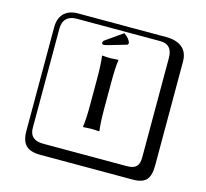

<svg xmlns="http://www.w3.org/2000/svg" viewBox="-131 -904 1362 1267"><g transform="rotate(15 550.0 -271.0)"><path d="M481.9 -374Q481.9 -468.3 474.1 -523.9L476.1 -526.9Q503.9 -523.9 529.8 -523.9Q529.8 -523.9 585 -526.9L585.9 -523.9Q578.1 -472.2 578.1 -374V-190.9Q578.1 -96.7 585.9 -41L584 -38.1Q556.2 -41 529.8 -41Q529.8 -41 475.1 -38.1L474.1 -41Q481.9 -94.2 481.9 -190.9ZM249 -717.8Q204.1 -717.8 179.9 -693.8Q155.8 -669.9 155.8 -625V53.2Q155.8 136.2 249 136.2H820.8Q865.7 136.2 884.8 117.2Q903.8 98.1 903.8 53.2V-625Q903.8 -717.8 820.8 -717.8ZM1000 84Q1000 152.8 973.4 182.4Q946.8 211.9 880.9 211.9H249Q181.2 211.9 150.6 181.4Q120.1 150.9 120.1 84V-625Q120.1 -687 154.1 -720.5Q188 -753.9 249 -753.9H851.1Q920.9 -753.9 960.4 -721.9Q1000 -689.9 1000 -625ZM578.1 -707Q615.2 -682.1 624 -650.9L618.2 -639.2L497.1 -604Q472.2 -597.2 465.8 -597.2Q452.6 -597.2 453.1 -608.9Q453.1 -620.1 464.8 -627.9Z"/></g></svg>

Font: Linux Biolinum Keyboard O
Style: Regular
Weight: 700
Designer: Philipp H. Poll
Foundry: Philipp H. Poll
Version: Version 0.6.1